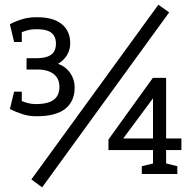

<svg xmlns="http://www.w3.org/2000/svg" viewBox="-20 -744 817 821"><path d="M132.2 -247V-299Q165 -298.8 187.8 -306.2Q210.7 -313.7 222.4 -330.2Q234.2 -346.8 234.2 -372Q234.2 -397.3 222.4 -414.1Q210.7 -430.8 187.9 -439.3Q165.2 -447.8 132.2 -446.8V-495Q160.7 -495 180.1 -501Q199.5 -507 209.3 -520.9Q219.2 -534.8 219.2 -557.3Q219.2 -580 209.3 -593.8Q199.5 -607.7 180.1 -613.7Q160.7 -619.7 132.2 -618.8V-670.2Q203.5 -672 241.9 -642.5Q280.3 -613 280.3 -558.8Q280.3 -531 266.3 -508.1Q252.3 -485.2 228.3 -471.2Q261.2 -459.2 280.2 -431.8Q299.3 -404.5 299.3 -370.5Q299.3 -309.5 257.8 -277.8Q216.2 -246 132.2 -247ZM141.3 -247Q106.2 -246 76.6 -255.7Q47 -265.3 22.3 -277.8L44 -323.2Q68.3 -312.7 91.6 -305.3Q114.8 -298 141.3 -299ZM93.5 -446.8V-495H141.3V-446.8ZM44 -594.8 22.3 -640.3Q47 -653.7 76.6 -662.4Q106.2 -671.2 141.3 -670.2V-619Q114.8 -620 91.6 -612.8Q68.3 -605.5 44 -594.8ZM73.2 -564.5H40.3L22.3 -640.3H73.2ZM73.2 -352V-277.8H22.3L40.3 -352ZM657.2 -723.8 703.3 -691 160.3 57 114.2 23.2ZM633.5 -411H690.3V-152H755.7V-102.2H690.3V0H634.3V-102.2H443.7V-147.5ZM634.3 -152V-323.8L507 -152ZM586.3 0V-33.2L644.3 -47.3L641.2 0ZM683.5 0 679.3 -48 738.3 -33.2V0Z"/></svg>

Font: Epunda Slab Light
Style: Regular
Weight: 300
Designer: Simon Atzbach
Foundry: typofactur
Version: Version 1.102